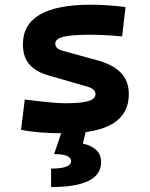

<svg xmlns="http://www.w3.org/2000/svg" viewBox="-20 -547 626 802"><path d="M252.9 9.8Q136.7 9.8 67.9 -4.9L83.5 -131.3Q145 -123.5 187 -119.6Q229 -115.7 252.9 -115.7Q319.3 -115.7 349.1 -124.8Q378.9 -133.8 378.9 -153.8Q378.9 -174.8 348.1 -184.1L179.7 -232.9Q127.9 -248 101.8 -279.1Q75.7 -310.1 75.7 -362.3Q75.7 -527.3 359.4 -527.3Q392.6 -527.3 428.5 -524.9Q464.4 -522.5 504.4 -517.6L490.2 -395Q445.8 -398.9 412.6 -400.4Q379.4 -401.9 356.4 -401.9Q279.8 -401.9 245.4 -393.3Q210.9 -384.8 210.9 -365.2Q210.9 -343.8 240.2 -335.4L385.3 -295.4Q452.1 -277.3 485.1 -242.9Q518.1 -208.5 518.1 -153.3Q518.1 9.8 252.9 9.8ZM193.4 234.4V157.2Q276.9 157.2 276.9 126Q276.9 96.7 206.1 96.7L239.7 -2.9L338.4 2.4L326.2 52.7Q402.3 70.3 402.3 130.4Q402.3 234.4 193.4 234.4Z"/></svg>

Font: Cascadia Mono
Style: Bold
Weight: 700
Monospace: yes
Designer: Aaron Bell
Foundry: Saja Typeworks
Version: Version 2404.023; ttfautohint (v1.8.4)